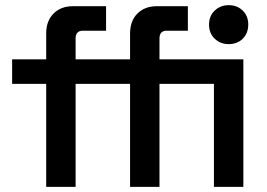

<svg xmlns="http://www.w3.org/2000/svg" viewBox="-20 -724 1036 744"><path d="M484 0V-399H379V-494H484V-594Q484 -643 512.5 -671.5Q541 -700 588 -700H708V-605H626Q598 -605 598 -575V-494H809V-399H598V0ZM159 0V-399H27V-494H159V-594Q159 -643 187.5 -671.5Q216 -700 263 -700H391V-605H301Q273 -605 273 -575V-494H379V-399H273V0ZM809 0V-494H923V0ZM866 -553Q834 -553 812 -574Q790 -595 790 -629Q790 -662 812 -683Q834 -704 866 -704Q899 -704 920.5 -683Q942 -662 942 -629Q942 -595 920.5 -574Q899 -553 866 -553Z"/></svg>

Font: Space Grotesk SemiBold
Style: Regular
Weight: 600
Designer: Florian Karsten
Foundry: Florian Karsten
Version: Version 2.000